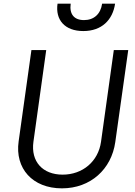

<svg xmlns="http://www.w3.org/2000/svg" viewBox="-20 -1019 740 1051"><path d="M319 12C476 12 590 -93 611 -241L682 -745H603L533 -243C518 -135 432 -63 323 -63C213 -63 148 -135 163 -243L233 -745H152L82 -245C61 -97 158 12 319 12ZM295 -999C282 -911 334 -849 436 -849C537 -849 597 -910 610 -999H539C531 -942 494 -909 440 -909C385 -909 359 -942 367 -999Z"/></svg>

Font: Mluvka
Style: Italic
Weight: 400
Italic angle: -8°
Designer: Modified by Jiří Krblich, Original typeface by Gumpita Rahayu
Foundry: Gumpita Rahayu & Jiří Krblich
Version: Version 2.000;Glyphs 3.1.1 (3134)